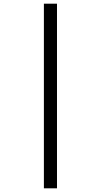

<svg xmlns="http://www.w3.org/2000/svg" viewBox="-20 -781 523 1041"><path d="M218 240H289V-761H218Z"/></svg>

Font: Noto Sans SemiCondensed
Style: Italic
Weight: 400
Width: 4
Italic angle: -12°
Designer: Monotype Design Team
Foundry: Monotype Imaging Inc.
Version: Version 2.013